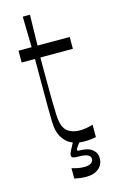

<svg xmlns="http://www.w3.org/2000/svg" viewBox="-125 -683 548 913"><g transform="rotate(-15 149.5 -227.0)"><path d="M220 15.1Q179.7 15.1 152.4 1.8Q125 -11.6 108.4 -41.3Q100.6 -55.4 96.6 -71.6Q92.6 -87.9 91.5 -115.2Q90.4 -142.6 90.4 -190.6Q90.4 -224.1 90.4 -262.4Q90.4 -300.6 90.4 -335.4Q90.4 -370.1 90.4 -394.5Q90.4 -418.9 90.4 -424.7H24.9V-482.9H89.6L86.4 -634H121.9L118.7 -482.9H277.1V-424.7H117Q117 -401.4 117 -380Q117 -358.6 117 -339.7Q117.1 -265.1 117.7 -217.8Q118.3 -170.4 119.7 -143.4Q121.1 -116.3 124.9 -101Q132.9 -67.7 155.9 -54.4Q178.9 -41.1 209.4 -41.1Q227 -41.1 244.1 -44.5Q261.3 -47.9 274.1 -51.9V9.3Q265.9 10.6 251.2 12.9Q236.6 15.1 220 15.1ZM123.7 172.9V121.9Q143.3 127.6 156.4 129.9Q169.4 132.3 185.6 132.3Q207.9 132.3 218.6 124.1Q229.3 116 229.3 104.3Q229.3 90.4 214.7 83.8Q200.1 77.1 169.6 77.1Q153.1 77.1 144.6 74.6Q136 72 136 62.7Q136 54.3 143.3 39.9Q150.6 25.4 164.6 -0.4H203.1Q182 25.1 176.7 33.2Q171.4 41.3 171.4 45.1Q171.4 49.1 177 50.1Q182.6 51 191.9 51Q199.7 51 209.1 52.6Q218.6 54.1 226.1 56.7Q242.6 62.9 254.2 76.3Q265.9 89.7 265.9 111.4Q265.9 141 243.6 160.4Q221.3 179.9 182 179.9Q168.7 179.9 155.1 178.4Q141.4 176.9 123.7 172.9Z"/></g></svg>

Font: Ojuju ExtraLight
Style: Regular
Weight: 200
Designer: Chisaokwu Joboson, Mirko Velimirovic
Foundry: Udi Foundry
Version: Version 1.000